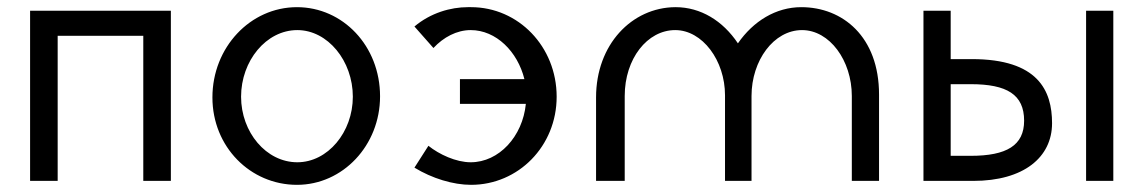

<svg xmlns="http://www.w3.org/2000/svg" viewBox="-20 -505 3191 536"><path d="M380 -405V0H457V-475H64V0H141V-405Z M810 -421C895 -421 965 -335 965 -235C965 -136 895 -52 810 -52C723 -52 653 -136 653 -235C653 -335 723 -421 810 -421ZM809 -485C679 -485 573 -373 573 -233C573 -95 679 11 809 11C937 11 1041 -99 1041 -236C1041 -377 937 -485 809 -485Z M1295 -485H1286C1238 -485 1182 -469 1137 -431L1190 -371C1218 -401 1255 -421 1294 -421C1365 -421 1425 -361 1444 -284H1264V-215H1448C1439 -124 1373 -52 1294 -52C1253 -52 1206 -74 1176 -98L1137 -37C1186 -7 1245 11 1295 11C1427 11 1534 -97 1534 -235C1534 -375 1427 -485 1295 -485Z M1644 -233V0H1724V-237C1724 -341 1787 -421 1865 -421C1941 -421 2004 -336 2004 -239V0H2078V-237C2078 -336 2140 -421 2219 -421C2296 -421 2358 -336 2358 -237V0H2434V-241C2434 -403 2332 -485 2217 -485C2146 -485 2083 -446 2040 -384C1998 -447 1936 -485 1866 -485H1865C1744 -484 1644 -381 1644 -233Z M2558 -475V0H2697C2838 0 2917 -66 2917 -161C2917 -252 2878 -340 2693 -340H2634V-475ZM2634 -270H2690C2791 -270 2839 -241 2839 -168C2839 -99 2790 -70 2690 -70H2634ZM3012 -475V0H3088V-475Z"/></svg>

Font: Mint Spirit
Style: Regular
Weight: 400
Designer: HARENDAL Hirwen
Foundry: Arkandis Digital Foundry.
Version: Version 1.004;FFEdit